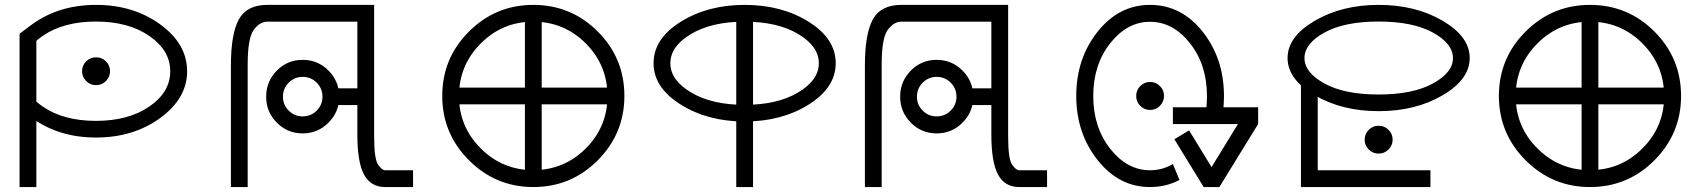

<svg xmlns="http://www.w3.org/2000/svg" viewBox="-20 -775 6829 771"><path d="M99.6 -395.5Q119.1 -369.6 151.4 -347.2Q235.4 -289.6 365.2 -289.6Q495.6 -289.6 579.6 -347.2Q663.6 -404.8 663.6 -488.8Q663.6 -572.8 579.6 -630.6Q495.6 -688.5 365.2 -688.5Q235.4 -688.5 151.4 -630.9Q119.1 -608.4 99.6 -582.5V-670.4Q103.5 -673.3 108.4 -676.8Q216.3 -755.4 365.7 -755.4Q515.6 -755.4 623.5 -677Q731.4 -598.6 731.4 -488.8Q731.4 -379.9 623.5 -301.3Q515.6 -222.7 365.7 -222.7Q216.3 -222.7 108.4 -301.3Q103.5 -304.7 99.6 -307.6ZM365.7 -544.9Q389.2 -544.9 405.5 -528.6Q421.9 -512.2 421.9 -488.8Q421.9 -466.3 405.5 -449.7Q389.2 -433.1 365.7 -433.1Q342.3 -433.1 325.9 -449.7Q309.6 -466.3 309.6 -488.8Q309.6 -512.2 325.9 -528.6Q342.3 -544.9 365.7 -544.9ZM126 -670.4V-23.9H58.6V-639.6L99.6 -670.4Z M974.6 -23.9H907.2V-511.2Q907.2 -639.2 939.2 -697.3Q971.2 -755.4 1053.7 -755.4V-688Q1022.9 -688 998.8 -654.8Q974.6 -621.6 974.6 -516.1ZM1053.7 -755.4H1482.4V-688H1053.7ZM1482.4 -755.4V-229Q1482.4 -136.2 1498.3 -113.8Q1514.2 -91.3 1526.4 -91.3V-23.9Q1469.2 -23.9 1442.1 -73.5Q1415 -123 1415 -233.9V-755.4ZM1526.4 -91.3H1638.7V-23.9H1526.4ZM1195.3 -534.7Q1256.3 -534.7 1299.3 -491.5Q1342.3 -448.2 1342.3 -386.7Q1342.3 -325.7 1299.3 -282.5Q1256.3 -239.3 1195.3 -239.3Q1134.3 -239.3 1091.6 -282.5Q1048.8 -325.7 1048.8 -386.7Q1048.8 -448.2 1091.6 -491.5Q1134.3 -534.7 1195.3 -534.7ZM1195.3 -466.3Q1162.6 -466.3 1139.4 -443.1Q1116.2 -419.9 1116.2 -386.7Q1116.2 -354 1139.4 -330.8Q1162.6 -307.6 1195.3 -307.6Q1228.5 -307.6 1251.7 -330.8Q1274.9 -354 1274.9 -386.7Q1274.9 -419.9 1251.7 -443.1Q1228.5 -466.3 1195.3 -466.3ZM1319.8 -420.4H1432.1V-353H1319.8Z M2121.6 -755.4Q2273.4 -755.4 2380.4 -648.4Q2487.3 -541.5 2487.3 -389.6Q2487.3 -238.8 2380.4 -131.3Q2273.4 -23.9 2121.6 -23.9Q1970.7 -23.9 1863.3 -131.3Q1755.9 -238.8 1755.9 -389.6Q1755.9 -541.5 1863.3 -648.4Q1970.7 -755.4 2121.6 -755.4ZM2121.1 -688Q1998 -688 1910.6 -600.6Q1823.2 -513.2 1823.2 -389.2Q1823.2 -266.1 1910.6 -179Q1998 -91.8 2121.1 -91.8Q2245.1 -91.8 2332.3 -179Q2419.4 -266.1 2419.4 -389.2Q2419.4 -513.2 2332.3 -600.6Q2245.1 -688 2121.1 -688ZM1796.4 -423.3H2446.8V-356H1796.4ZM2087.9 -64.5V-714.8H2155.3V-64.5Z M2969.7 -688Q2838.9 -688 2755.4 -638.7Q2671.9 -589.4 2671.9 -521Q2671.9 -453.1 2755.4 -403.6Q2838.9 -354 2969.7 -354Q3101.6 -354 3184.8 -403.6Q3268.1 -453.1 3268.1 -521Q3268.1 -589.4 3184.8 -638.7Q3101.6 -688 2969.7 -688ZM2936.5 -23.9V-714.8H3003.9V-23.9ZM2970.2 -755.4Q3119.1 -755.4 3227.5 -687.5Q3335.9 -619.6 3335.9 -521Q3335.9 -423.3 3227.5 -355.2Q3119.1 -287.1 2970.2 -287.1Q2822.3 -287.1 2713.4 -355.2Q2604.5 -423.3 2604.5 -521Q2604.5 -619.6 2713.4 -687.5Q2822.3 -755.4 2970.2 -755.4Z M3520.5 -23.9H3453.1V-511.2Q3453.1 -639.2 3485.1 -697.3Q3517.1 -755.4 3599.6 -755.4V-688Q3568.8 -688 3544.7 -654.8Q3520.5 -621.6 3520.5 -516.1ZM3599.6 -755.4H4028.3V-688H3599.6ZM4028.3 -755.4V-229Q4028.3 -136.2 4044.2 -113.8Q4060.1 -91.3 4072.3 -91.3V-23.9Q4015.1 -23.9 3988 -73.5Q3960.9 -123 3960.9 -233.9V-755.4ZM4072.3 -91.3H4184.6V-23.9H4072.3ZM3741.2 -534.7Q3802.2 -534.7 3845.2 -491.5Q3888.2 -448.2 3888.2 -386.7Q3888.2 -325.7 3845.2 -282.5Q3802.2 -239.3 3741.2 -239.3Q3680.2 -239.3 3637.5 -282.5Q3594.7 -325.7 3594.7 -386.7Q3594.7 -448.2 3637.5 -491.5Q3680.2 -534.7 3741.2 -534.7ZM3741.2 -466.3Q3708.5 -466.3 3685.3 -443.1Q3662.1 -419.9 3662.1 -386.7Q3662.1 -354 3685.3 -330.8Q3708.5 -307.6 3741.2 -307.6Q3774.4 -307.6 3797.6 -330.8Q3820.8 -354 3820.8 -386.7Q3820.8 -419.9 3797.6 -443.1Q3774.4 -466.3 3741.2 -466.3ZM3865.7 -420.4H3978V-353H3865.7Z M4813.5 -91.3H4876.5V-23.9H4813.5ZM4871.1 -61.5 4813.5 -23.9 4695.8 -215.8 4754.9 -251.5ZM4818.8 -61 4973.6 -313.5 5032.2 -276.9 4876.5 -23.9ZM4689.9 -344.2H5032.2V-276.9H4689.9ZM4716.3 -52.2Q4662.6 -23.9 4598.1 -23.9Q4473.1 -23.9 4387.5 -132.3Q4301.8 -240.7 4301.8 -389.6Q4301.8 -539.6 4387.5 -647.5Q4473.1 -755.4 4598.1 -755.4Q4724.1 -755.4 4809.6 -647.5Q4895 -539.6 4895 -389.6Q4895 -347.2 4888.2 -308.1H4818.8Q4826.7 -346.7 4826.7 -389.2Q4826.7 -515.1 4758.5 -601.3Q4690.4 -687.5 4598.1 -687.5Q4506.3 -687.5 4438.2 -601.3Q4370.1 -515.1 4370.1 -389.2Q4370.1 -264.2 4438.2 -177.7Q4506.3 -91.3 4598.1 -91.3Q4647.5 -91.3 4689.9 -116.2ZM4598.1 -445.8Q4621.6 -445.8 4637.9 -429.4Q4654.3 -413.1 4654.3 -389.6Q4654.3 -366.7 4637.9 -350.1Q4621.6 -333.5 4598.1 -333.5Q4575.2 -333.5 4558.8 -350.1Q4542.5 -366.7 4542.5 -389.6Q4542.5 -413.1 4558.8 -429.4Q4575.2 -445.8 4598.1 -445.8Z M5515.6 -688.5Q5378.9 -688.5 5298.6 -644.3Q5218.3 -600.1 5218.3 -541.5Q5218.3 -483.9 5298.6 -439.7Q5378.9 -395.5 5515.6 -395.5Q5653.3 -395.5 5733.9 -439.7Q5814.5 -483.9 5814.5 -541.5Q5814.5 -600.1 5733.9 -644.3Q5653.3 -688.5 5515.6 -688.5ZM5516.1 -755.4Q5664.1 -755.4 5772.9 -691.7Q5881.8 -627.9 5881.8 -542Q5881.8 -456.1 5772.9 -392.3Q5664.1 -328.6 5516.1 -328.6Q5369.1 -328.6 5259.8 -392.3Q5150.4 -456.1 5150.4 -542Q5150.4 -627.9 5259.8 -691.7Q5369.1 -755.4 5516.1 -755.4ZM5204.1 -23.9V-446.8H5271.5V-23.9ZM5204.1 -91.3H5724.1V-23.9H5204.1ZM5516.1 -270Q5539.6 -270 5555.9 -253.7Q5572.3 -237.3 5572.3 -213.9Q5572.3 -191.4 5555.9 -174.8Q5539.6 -158.2 5516.1 -158.2Q5492.7 -158.2 5476.3 -174.8Q5460 -191.4 5460 -213.9Q5460 -237.3 5476.3 -253.7Q5492.7 -270 5516.1 -270Z M6364.7 -755.4Q6516.6 -755.4 6623.5 -648.4Q6730.5 -541.5 6730.5 -389.6Q6730.5 -238.8 6623.5 -131.3Q6516.6 -23.9 6364.7 -23.9Q6213.9 -23.9 6106.4 -131.3Q5999 -238.8 5999 -389.6Q5999 -541.5 6106.4 -648.4Q6213.9 -755.4 6364.7 -755.4ZM6364.3 -688Q6241.2 -688 6153.8 -600.6Q6066.4 -513.2 6066.4 -389.2Q6066.4 -266.1 6153.8 -179Q6241.2 -91.8 6364.3 -91.8Q6488.3 -91.8 6575.4 -179Q6662.6 -266.1 6662.6 -389.2Q6662.6 -513.2 6575.4 -600.6Q6488.3 -688 6364.3 -688ZM6039.6 -423.3H6689.9V-356H6039.6ZM6331.1 -64.5V-714.8H6398.4V-64.5Z"/></svg>

Font: Stelpolvo Sans Regula
Style: Regular
Weight: 400
Designer: Itomi Saki
Foundry: Itomi Saki
Version: Version 1.003;December 30, 2023;FontCreator 15.0.0.2927 64-b